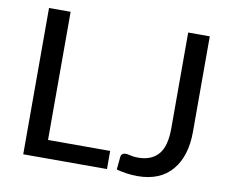

<svg xmlns="http://www.w3.org/2000/svg" viewBox="-79 -819 1118 928"><g transform="rotate(10 480.0 -355.0)"><path d="M500 0H89V-718H195V-89H500ZM650 8Q600 8 547 -6L553 -68.5Q555.5 -88.5 577 -88.5Q583.5 -88.5 592.5 -86.2Q601.5 -84 612.8 -82.2Q624 -80.5 639 -80.5Q703 -80.5 737.5 -119.8Q772 -159 772 -247.5V-718H878V-250Q878 -129.5 819.5 -60.8Q761 8 650 8Z"/></g></svg>

Font: Verano Sans Medium
Style: Regular
Weight: 500
Designer: Lukasz Dziedzic with Adam Twardoch and Botio Nikoltchev
Foundry: tyPoland Lukasz Dziedzic
Version: Version 3.001;December 28, 2019;FontCreator 12.0.0.2547 64-b